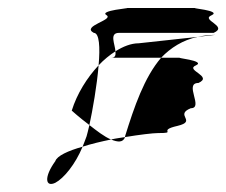

<svg xmlns="http://www.w3.org/2000/svg" viewBox="-20 -678 564 479"><path d="M214 -596C228 -596 230 -560 226 -515C239 -529 254 -541 268 -550C267 -568 252 -596 277 -596H513C551 -613 479 -628 508 -640C534 -652 449 -658 469 -658H296C310 -658 225 -652 246 -640C264 -628 182 -613 214 -596ZM118 -276C89 -236 93 -210 118 -222C139 -233 168 -268 186 -312C150 -302 122 -289 118 -276ZM159 -402C159 -402 179 -384 203 -366C211 -403 222 -465 226 -515C197 -484 172 -444 159 -402ZM186 -312C207 -319 233 -325 257 -330C240 -337 221 -352 203 -366C200 -354 198 -344 196 -338C193 -329 189 -320 186 -312ZM258 -534H382C406 -559 436 -578 473 -586L326 -570C307 -570 287 -562 268 -550C269 -541 268 -534 258 -534ZM257 -330C274 -323 287 -322 292 -336C280 -334 270 -333 257 -330ZM292 -336C328 -342 362 -346 374 -346C425 -346 370 -352 423 -364C473 -376 414 -391 456 -408C489 -408 438 -471 475 -471C513 -488 440 -503 469 -515C495 -527 411 -534 431 -534H382C340 -485 315 -412 292 -338ZM473 -586 517 -591C501 -591 487 -589 473 -586Z"/></svg>

Font: bitstorm
Style: sucnobl
Weight: 400
Version: Version 0.2